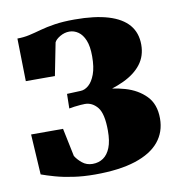

<svg xmlns="http://www.w3.org/2000/svg" viewBox="-66 -591 623 663"><g transform="rotate(-10 245.0 -259.0)"><path d="M215.5 10.5Q174 10.5 138.8 5.2Q103.5 0 76.2 -7.8Q49 -15.5 30 -22.5L21.5 -164H133.5L154 -65.5Q162 -52 177.2 -39.5Q192.5 -27 213.5 -27Q235 -27 251 -38Q267 -49 276 -71.8Q285 -94.5 285 -131Q285 -190.5 266.8 -213Q248.5 -235.5 222.5 -235.5Q218 -235.5 207.2 -234.8Q196.5 -234 185.2 -232.5Q174 -231 167 -229.5L168 -280.5L216.5 -282.5Q231 -283 244.5 -294.8Q258 -306.5 267 -330.8Q276 -355 276 -393.5Q276 -428.5 267.2 -449.8Q258.5 -471 244 -481Q229.5 -491 213 -491Q196 -491 180.2 -481.8Q164.5 -472.5 160 -462.5L137.5 -348.5H35.5L32.5 -498.5Q54.5 -498.5 74.5 -503Q94.5 -507.5 116.8 -513.8Q139 -520 168.2 -524.5Q197.5 -529 238 -529Q308.5 -529 355.8 -514.8Q403 -500.5 426.5 -472.8Q450 -445 450 -403.5Q450 -364 428.2 -335.5Q406.5 -307 366.2 -288Q326 -269 271.5 -257.5L275.5 -275Q324.5 -275 368.8 -262.2Q413 -249.5 441.2 -220.5Q469.5 -191.5 469.5 -141.5Q469.5 -94 441.5 -60Q413.5 -26 357.2 -7.8Q301 10.5 215.5 10.5Z"/></g></svg>

Font: Merriweather 120pt Black
Style: Regular
Weight: 900
Designer: Eben Sorkin
Foundry: Eben Sorkin
Version: Version 2.100